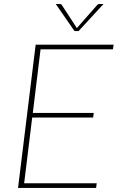

<svg xmlns="http://www.w3.org/2000/svg" viewBox="-20 -922 580 942"><path d="M179 -680 141 -368H440L437 -345.5H138L98.5 -23H454.5L451.5 0H68.5L155 -703H537.5L534 -680ZM488 -902.5 365.5 -769.5H345.5L253.5 -902.5H272Q274.5 -902.5 278 -901.8Q281.5 -901 283.5 -897L355 -787.5Q356.5 -785.5 357 -783.5L360 -787.5L456.5 -897Q460 -901 463.5 -901.8Q467 -902.5 469.5 -902.5Z"/></svg>

Font: Lato ExtraLight
Style: Italic
Weight: 275
Italic angle: -7°
Designer: Lukasz Dziedzic with Adam Twardoch and Botio Nikoltchev
Foundry: tyPoland Lukasz Dziedzic
Version: Version 2.015; 2015-08-06; http://www.latofonts.com/